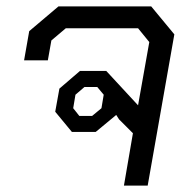

<svg xmlns="http://www.w3.org/2000/svg" viewBox="-20 -578 604 598"><path d="M523 -471 440 0H366L394 -163L351 -206L342 -220L278 -167H204L152 -230L165 -302L229 -357H311L410 -250L445 -447L410 -490H185L140 -452L129 -390H55L71 -481L162 -558H451ZM303 -283 283 -307H243L215 -283L208 -241L227 -217H267L296 -241Z"/></svg>

Font: Chakra Petch
Style: Italic
Weight: 400
Italic angle: -10°
Designer: Katatrad Aksorn Co.,Ltd.
Foundry: Cadson Demak Co.,Ltd.
Version: Version 1.000; ttfautohint (v1.6)